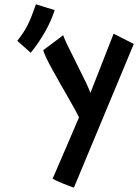

<svg xmlns="http://www.w3.org/2000/svg" viewBox="-20 -826 632 878"><path d="M59.1 -639.2Q90.8 -679.7 106.9 -712.4Q123 -745.1 144.5 -806.2Q158.7 -801.8 187.3 -793Q215.8 -784.2 230 -779.8Q199.7 -684.1 120.6 -584.5Q110.4 -593.8 89.8 -612.1Q69.3 -630.4 59.1 -639.2ZM220.7 -8.8Q241.7 -56.6 281 -148.7Q320.3 -240.7 341.3 -289.1Q332 -310.1 293 -377.7Q253.9 -445.3 218.5 -509.5Q183.1 -573.7 177.7 -596.7Q192.9 -607.9 223.4 -630.6Q253.9 -653.3 269 -665Q273.9 -646 327.4 -541Q380.9 -436 393.6 -401.4Q411.1 -446.3 446.5 -536.4Q481.9 -626.5 499.5 -671.9Q515.1 -664.1 545.9 -648.4Q576.7 -632.8 591.8 -625Q548.3 -520.5 454.8 -296.1Q361.3 -71.8 317.9 32.2Q313.5 30.8 296.6 24.4Q279.8 18.1 270.3 14.2Q260.7 10.3 246.1 3.9Q231.4 -2.4 220.7 -8.8Z"/></svg>

Font: Fantasque Sans Mono
Style: Bold Italic
Weight: 700
Italic angle: -11°
Monospace: yes
Designer: Jany Belluz
Version: Version 1.7.1